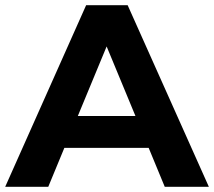

<svg xmlns="http://www.w3.org/2000/svg" viewBox="-29 -720 825 740"><path d="M606 0H776L463 -700H303L-9 0H157L219 -150H544ZM271 -273 382 -541 493 -273Z"/></svg>

Font: Montserrat Lite
Style: Bold
Weight: 700
Designer: Julieta Ulanovsky
Foundry: Julieta Ulanovsky
Version: Version 7.200;PS 007.200;hotconv 1.0.88;makeotf.lib2.5.64775